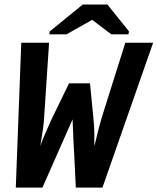

<svg xmlns="http://www.w3.org/2000/svg" viewBox="-20 -853 716 873"><path d="M445.8 0H324.7L317.4 -152.3Q314.9 -181.2 310.1 -310.5Q308.6 -307.6 172.9 0H51.8L76.7 -658.7H203.1L180.7 -319.3Q178.7 -278.3 163.1 -189.5Q178.7 -232.4 213.4 -308.6L293.9 -474.1H389.2Q398.9 -374 404.5 -317.9Q410.2 -261.7 408.7 -211.9V-189.5L412.6 -202.6Q431.6 -283.2 442.9 -319.3L549.8 -658.7H676.3ZM566.4 -710.4 564 -696.8H486.3L399.9 -762.2H397.9L282.2 -696.8H204.1L206.5 -710.4L356.4 -832.5H468.3Z"/></svg>

Font: Cousine
Style: Bold Italic
Weight: 700
Italic angle: -12°
Monospace: yes
Designer: Steve Matteson
Foundry: Ascender Corporation
Version: Version 1.20